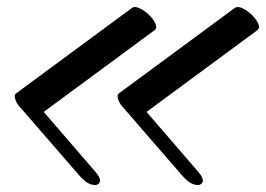

<svg xmlns="http://www.w3.org/2000/svg" viewBox="-20 -498 761 549"><path d="M715 -411 399 -178 544 -10Q564 12 559 23Q554 34 537 30Q520 26 501 4L331 -192Q321 -203 317.5 -215Q314 -227 320 -231L651 -475Q659 -481 673 -474.5Q687 -468 700 -455.5Q713 -443 718.5 -430Q724 -417 715 -411ZM421 -411 105 -178 250 -10Q270 12 265 23Q260 34 243 30Q226 26 207 4L37 -192Q27 -203 23.5 -215Q20 -227 26 -231L357 -475Q365 -481 379 -474.5Q393 -468 406 -455.5Q419 -443 424.5 -430Q430 -417 421 -411Z"/></svg>

Font: Story Script
Style: Regular
Weight: 400
Designer: Lana Roulhac, Ben Buysse
Version: Version 1.000; ttfautohint (v1.8.4.7-5d5b)